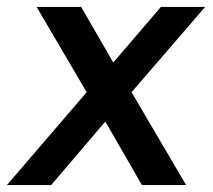

<svg xmlns="http://www.w3.org/2000/svg" viewBox="-33 -536 618 556"><path d="M506 0 348 -269 561 -516H433L295 -355L202 -516H73L218 -269L-13 0H115L272 -184L378 0Z"/></svg>

Font: United Sans SemiBold
Style: Italic
Weight: 600
Italic angle: -8°
Designer: Pablo Impallari, Rodrigo Fuenzalida (Modified by Dan O. Williams)
Version: Version 1.000;PS 001.000;hotconv 1.0.88;makeotf.lib2.5.64775